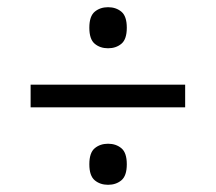

<svg xmlns="http://www.w3.org/2000/svg" viewBox="-20 -624 599 533"><path d="M280 -490Q258 -490 243 -502.5Q228 -515 228 -547Q228 -579 243 -591.5Q258 -604 280 -604Q302 -604 317 -591.5Q332 -579 332 -547Q332 -515 317 -502.5Q302 -490 280 -490ZM65 -326V-389H494V-326ZM280 -111Q258 -111 243 -123.5Q228 -136 228 -168Q228 -200 243 -212.5Q258 -225 280 -225Q302 -225 317 -212.5Q332 -200 332 -168Q332 -136 317 -123.5Q302 -111 280 -111Z"/></svg>

Font: Noto Serif Tamil Medium
Style: Regular
Weight: 500
Designer: Indian Type Foundry, Tom Grace, and the Monotype Design Team
Foundry: Monotype Imaging Inc.
Version: Version 2.004; ttfautohint (v1.8.4.7-5d5b)